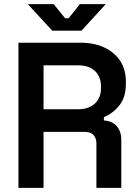

<svg xmlns="http://www.w3.org/2000/svg" viewBox="-20 -906 672 926"><path d="M69 0V-700H368Q434 -700 483 -677Q532 -654 559.5 -612.5Q587 -571 587 -513V-502Q587 -437 556 -398Q525 -359 481 -341V-325Q520 -323 542.5 -298Q565 -273 565 -231V0H445V-214Q445 -239 431.5 -254.5Q418 -270 388 -270H190V0ZM190 -379H356Q408 -379 437.5 -406.5Q467 -434 467 -480V-489Q467 -536 438 -563.5Q409 -591 356 -591H190ZM232 -758 114 -886H239L294 -818H311L365 -886H490L373 -758Z"/></svg>

Font: Space Grotesk SemiBold
Style: Regular
Weight: 600
Designer: Florian Karsten
Foundry: Florian Karsten
Version: Version 2.000